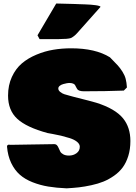

<svg xmlns="http://www.w3.org/2000/svg" viewBox="-20 -1032 765 1082"><path d="M191.4 -833 296.9 -1012.2 390.6 -1009.8Q394.5 -1009.8 406 -1009.3Q417.5 -1008.8 430.9 -1008.3Q444.3 -1007.8 460.7 -1007.3Q477.1 -1006.8 491.9 -1005.6Q506.8 -1004.4 519 -1002.7Q531.2 -1001 538.8 -998.5Q546.4 -996.1 546.4 -993.2L414.1 -844.7Q405.8 -835.4 398.2 -829.6Q390.6 -823.7 385 -820.3Q379.4 -816.9 369.6 -815.2Q359.9 -813.5 354.2 -813.2Q348.6 -813 333.3 -812.5Q317.9 -812 308.6 -811.5H203.1ZM355.5 29.3Q297.9 26.9 252 19.3Q206.1 11.7 163.3 -5.1Q120.6 -22 91.6 -47.6Q62.5 -73.2 43.2 -113.3Q23.9 -153.3 19.5 -206.1Q19.5 -215.3 29.3 -216.8Q32.2 -215.8 39.1 -215.8Q79.6 -215.8 162.1 -217.8Q244.6 -219.7 285.2 -219.7Q295.4 -219.7 301.3 -213.1Q307.1 -206.5 310.8 -197Q314.5 -187.5 319.6 -178Q324.7 -168.5 337.2 -161.9Q349.6 -155.3 369.1 -155.3Q393.1 -155.3 411.4 -168.7Q429.7 -182.1 429.7 -205.1Q429.7 -220.2 414.1 -232.9Q398.4 -245.6 372.8 -253.7Q347.2 -261.7 324 -267.3Q300.8 -272.9 276.4 -277.1Q252 -281.2 248 -282.2Q129.4 -314.5 77.4 -362.3Q25.4 -410.2 25.4 -493.2Q25.4 -551.8 46.9 -598.4Q68.4 -645 103 -674.6Q137.7 -704.1 185.1 -723.9Q232.4 -743.7 280.8 -751.7Q329.1 -759.8 380.9 -759.8Q518.1 -759.8 599.6 -709Q629.4 -679.2 643.3 -663.8Q657.2 -648.4 670.2 -627.9Q683.1 -607.4 688.2 -587.6Q693.4 -567.9 695.3 -539.1L677.7 -521.5Q577.6 -517.6 453.1 -517.6Q437.5 -517.6 428 -521Q418.5 -524.4 415.3 -529.8Q412.1 -535.2 408.9 -541Q405.8 -546.9 403.1 -552.2Q400.4 -557.6 391.8 -561Q383.3 -564.5 369.1 -564.5Q365.2 -564.5 356.7 -563Q348.1 -561.5 336.7 -558.3Q325.2 -555.2 316.9 -548.6Q308.6 -542 308.6 -533.2Q308.6 -522.5 319.6 -513.7Q330.6 -504.9 342.8 -501Q355 -497.1 373 -492.4Q391.1 -487.8 395.5 -486.3Q502 -459.5 522.5 -453.1Q629.4 -419.4 673.8 -364.7Q714.8 -314 714.8 -237.3Q714.8 -190.9 702.9 -152.8Q690.9 -114.7 671.4 -88.4Q651.9 -62 622.6 -41.5Q593.3 -21 563.2 -8.8Q533.2 3.4 495.1 11.7Q457 20 425 23.7Q393.1 27.3 355.5 29.3Z"/></svg>

Font: Bowlby One SC
Style: Regular
Weight: 400
Width: 1
Version: Version 1.2